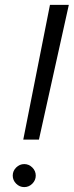

<svg xmlns="http://www.w3.org/2000/svg" viewBox="-20 -750 301 784"><path d="M261 -730 139 -180H75L184 -730ZM46 0Q32 -14 32 -33Q32 -52 46 -66Q60 -80 79 -80Q98 -80 112 -66Q126 -52 126 -33Q126 -14 112 0Q98 14 79 14Q60 14 46 0Z"/></svg>

Font: Nacelle Light
Style: Italic
Weight: 300
Italic angle: -12°
Designer: Sora Sagano
Foundry: Sora Sagano
Version: Version 1.000;FEAKit 1.0